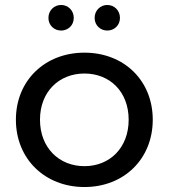

<svg xmlns="http://www.w3.org/2000/svg" viewBox="-20 -747 681 773"><path d="M226 -624C254 -624 277 -645 277 -675C277 -705 254 -727 226 -727C198 -727 175 -705 175 -675C175 -645 198 -624 226 -624ZM412 -624C440 -624 463 -645 463 -675C463 -705 440 -727 412 -727C384 -727 361 -705 361 -675C361 -645 384 -624 412 -624ZM320 6C479 6 595 -107 595 -265C595 -423 479 -535 320 -535C161 -535 44 -423 44 -265C44 -107 161 6 320 6ZM320 -78C218 -78 141 -152 141 -265C141 -378 218 -451 320 -451C422 -451 498 -378 498 -265C498 -152 422 -78 320 -78Z"/></svg>

Font: AWKNG-Font Medium
Style: Regular
Weight: 500
Designer: Awakening Church
Foundry: Awakening Church
Version: Version 1.700;PS 001.700;hotconv 1.0.88;makeotf.lib2.5.64775